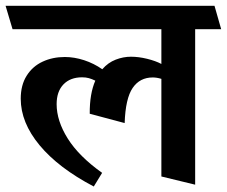

<svg xmlns="http://www.w3.org/2000/svg" viewBox="-45 -600 797 674"><path d="M731.4 -497.6H640.1V48.3L521.5 19.5V-323.2Q505.4 -328.1 491.2 -328.1Q445.8 -328.1 420.7 -291.3Q395.5 -254.4 392.6 -168L270 -200.7Q269.5 -271 289.6 -316.9Q277.3 -322.8 266.8 -325.7Q256.3 -328.6 243.2 -328.6Q201.7 -328.6 177.7 -303.7Q153.8 -278.8 153.8 -234.4Q153.8 -175.8 192.9 -113.5Q231.9 -51.3 313.5 6.8L284.2 54.7Q160.2 -10.3 94 -90.1Q27.8 -169.9 27.8 -253.4Q27.8 -301.3 48.6 -334.2Q69.3 -367.2 104.5 -383.5Q139.6 -399.9 182.6 -399.9Q215.8 -399.9 250.2 -388.7Q284.7 -377.4 314 -356.9Q334.5 -380.4 361.1 -390.6Q387.7 -400.9 414.6 -400.9Q441.4 -400.9 471.4 -393.6Q501.5 -386.2 521.5 -375.5V-497.6H-1L-25.4 -579.6H708Z"/></svg>

Font: Vesper Libre
Style: Bold
Weight: 700
Designer: Robert Keller & Kimya Gandhi
Foundry: Mota Italic
Version: Version 1.058